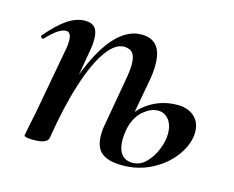

<svg xmlns="http://www.w3.org/2000/svg" viewBox="-68 -494 734 602"><g transform="rotate(15 299.5 -193.0)"><path d="M282 -62Q282 -81 286 -100L312 -248Q318 -280 318 -301Q318 -325 309 -336.5Q300 -348 280 -348Q252 -348 223.5 -308.5Q195 -269 170.5 -192.5Q146 -116 129 -10L113 -11Q141 -191 197 -295Q253 -399 324 -399Q390 -399 390 -319Q390 -292 385 -267L354 -97Q351 -79 351 -65Q351 -35 363.5 -19Q376 -3 400 -3Q424 -3 443 -22Q462 -41 473 -68.5Q484 -96 484 -120Q484 -148 470.5 -165Q457 -182 436 -182Q411 -182 386.5 -160Q362 -138 354 -97L339 -98Q348 -152 391.5 -183.5Q435 -215 490 -215Q524 -215 544.5 -196.5Q565 -178 565 -147Q565 -110 539 -72.5Q513 -35 468.5 -11Q424 13 371 13Q326 13 304 -4Q282 -21 282 -62ZM51 1 55 -21Q65 -68 66 -74L107 -297Q109 -306 109 -321Q109 -349 92 -349Q69 -349 30 -307Q29 -306 27 -306Q24 -306 21.5 -309.5Q19 -313 22 -316Q57 -357 85.5 -376Q114 -395 142 -395Q164 -395 174 -383Q184 -371 184 -346Q184 -326 180 -306L129 -10Q124 8 81 8Q51 8 51 1Z"/></g></svg>

Font: Cormorant Infant SemiBold
Style: Italic
Weight: 600
Italic angle: -10°
Designer: Christian Thalmann (Catharsis Fonts)
Foundry: Catharsis Fonts
Version: Version 4.000